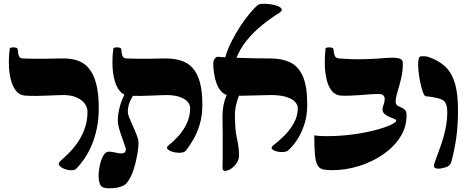

<svg xmlns="http://www.w3.org/2000/svg" viewBox="-20 -908 2532 1038"><path d="M33 -646Q34 -650 44 -651.5Q54 -653 65 -650.5Q76 -648 76 -640Q77 -618 82 -605.5Q87 -593 103 -592Q129 -591 156 -590.5Q183 -590 220.5 -590.5Q258 -591 317 -592Q362 -593 398.5 -581Q435 -569 460.5 -538.5Q486 -508 500 -455.5Q514 -403 514 -323Q514 -265 503.5 -214.5Q493 -164 475.5 -123Q458 -82 436.5 -50.5Q415 -19 393 3Q385 13 365.5 12.5Q346 12 327 4.5Q308 -3 300 -14.5Q292 -26 308 -39Q332 -60 357.5 -86Q383 -112 404.5 -145Q426 -178 439.5 -217.5Q453 -257 453 -304Q453 -327 438 -348Q423 -369 391 -382.5Q359 -396 309 -394Q278 -393 245.5 -391.5Q213 -390 180.5 -389.5Q148 -389 117 -391Q86 -393 67 -416.5Q48 -440 38.5 -477.5Q29 -515 28 -559Q27 -603 33 -646Z M986 -95Q978 -84 957.5 -82.5Q937 -81 916 -86.5Q895 -92 886 -102Q877 -112 893 -124Q919 -144 945.5 -173.5Q972 -203 990 -241.5Q1008 -280 1008 -324Q1008 -342 993.5 -358.5Q979 -375 948.5 -385Q918 -395 869 -394Q838 -393 805.5 -391.5Q773 -390 740.5 -389.5Q708 -389 677 -391Q646 -393 627 -416.5Q608 -440 598.5 -477.5Q589 -515 588 -559Q587 -603 593 -646Q594 -650 604.5 -651.5Q615 -653 625.5 -650.5Q636 -648 636 -640Q637 -618 642 -605.5Q647 -593 663 -592Q689 -591 716 -590.5Q743 -590 780.5 -590.5Q818 -591 877 -592Q922 -592 958.5 -580.5Q995 -569 1020.5 -541.5Q1046 -514 1060 -465.5Q1074 -417 1074 -343Q1074 -284 1060.5 -238Q1047 -192 1027 -157Q1007 -122 986 -95ZM568 110Q531 110 522 91Q513 72 513 40Q513 30 515.5 9.5Q518 -11 524.5 -33.5Q531 -56 542 -72Q553 -88 569 -88Q581 -88 596.5 -84.5Q612 -81 626.5 -79Q641 -77 650.5 -81.5Q660 -86 660 -102Q660 -107 655.5 -119.5Q651 -132 645 -149Q639 -166 632.5 -185Q626 -204 621.5 -223Q617 -242 617 -259Q617 -284 623 -312.5Q629 -341 640.5 -370Q652 -399 668 -423L720 -424Q703 -398 692 -378.5Q681 -359 676 -341Q671 -323 671 -303Q671 -293 677 -277Q683 -261 691.5 -242Q700 -223 708.5 -203.5Q717 -184 723 -166.5Q729 -149 729 -137Q729 -112 722 -71Q715 -30 701.5 11.5Q688 53 666 80Q656 92 640.5 98.5Q625 105 606.5 107.5Q588 110 568 110Z M1538 -95Q1529 -87 1510 -86Q1491 -85 1473.5 -90Q1456 -95 1450 -104Q1444 -113 1460 -124Q1486 -144 1516 -173.5Q1546 -203 1568 -241.5Q1590 -280 1590 -324Q1590 -342 1574 -358.5Q1558 -375 1524 -385Q1490 -395 1436 -394Q1409 -394 1371 -392.5Q1333 -391 1294 -390.5Q1255 -390 1224 -391Q1197 -393 1179 -411Q1161 -429 1151 -456.5Q1141 -484 1137 -513Q1133 -542 1133 -564Q1133 -581 1141.5 -591.5Q1150 -602 1157 -601Q1194 -598 1245 -596Q1296 -594 1349 -593Q1402 -592 1444 -592Q1504 -592 1548.5 -571Q1593 -550 1617 -496Q1641 -442 1641 -343Q1641 -284 1625.5 -236Q1610 -188 1586.5 -152.5Q1563 -117 1538 -95ZM1199 16Q1193 17 1188 13Q1183 9 1183 0Q1183 -22 1183.5 -39.5Q1184 -57 1184 -76Q1184 -95 1184 -119.5Q1184 -144 1184 -179Q1184 -214 1183 -264Q1182 -308 1189.5 -344.5Q1197 -381 1216 -415L1283 -416Q1266 -380 1257.5 -345.5Q1249 -311 1250 -273Q1251 -237 1253 -213Q1255 -189 1258.5 -172Q1262 -155 1265 -140Q1268 -125 1270 -107.5Q1272 -90 1272 -65Q1272 -45 1259.5 -26.5Q1247 -8 1230 3.5Q1213 15 1199 16ZM1254 -585 1195 -589Q1208 -637 1231.5 -683.5Q1255 -730 1282 -770.5Q1309 -811 1334 -840Q1359 -869 1374 -881Q1382 -887 1401.5 -887.5Q1421 -888 1443 -885Q1465 -882 1482 -875Q1499 -868 1503 -858.5Q1507 -849 1488 -837Q1444 -810 1398 -773Q1352 -736 1314 -689.5Q1276 -643 1254 -585Z M1776 12Q1746 12 1727 8Q1708 4 1697.5 -13.5Q1687 -31 1683 -69.5Q1679 -108 1679 -176Q1693 -175 1704 -173.5Q1715 -172 1744 -172Q1821 -172 1889.5 -181.5Q1958 -191 2010.5 -205Q2063 -219 2092.5 -233Q2122 -247 2122 -256Q2122 -261 2111 -265.5Q2100 -270 2085 -276Q2070 -282 2059 -292Q2048 -302 2048 -317Q2048 -327 2054 -343Q2060 -359 2060 -373Q2060 -384 2052.5 -392Q2045 -400 2025 -400Q2005 -400 1980 -398Q1955 -396 1927.5 -394Q1900 -392 1873.5 -391Q1847 -390 1824 -391Q1793 -393 1774 -416.5Q1755 -440 1746 -477.5Q1737 -515 1736 -559Q1735 -603 1740 -646Q1741 -650 1751 -651.5Q1761 -653 1772 -650.5Q1783 -648 1783 -640Q1785 -618 1790 -606Q1795 -594 1813 -592Q1838 -590 1873 -588.5Q1908 -587 1949 -588Q1990 -589 2033 -592Q2063 -595 2092 -596Q2121 -597 2139.5 -591.5Q2158 -586 2158 -568Q2158 -521 2148 -481Q2138 -441 2128.5 -410Q2119 -379 2119 -359Q2119 -344 2128 -338Q2137 -332 2148.5 -327.5Q2160 -323 2169 -314.5Q2178 -306 2178 -285Q2178 -219 2142.5 -165Q2107 -111 2048 -71Q1989 -31 1918 -9.5Q1847 12 1776 12Z M2348 4Q2340 4 2331.5 -0.5Q2323 -5 2327 -19Q2331 -34 2342 -62.5Q2353 -91 2366 -129Q2379 -167 2388.5 -211.5Q2398 -256 2398 -303Q2398 -344 2382 -360.5Q2366 -377 2312 -384Q2305 -385 2297 -386Q2289 -387 2281 -388Q2274 -389 2266 -411Q2258 -433 2251.5 -465Q2245 -497 2242 -529Q2239 -561 2242 -582.5Q2245 -604 2257 -604Q2268 -604 2278.5 -603.5Q2289 -603 2299 -599Q2351 -581 2385.5 -549.5Q2420 -518 2438 -462Q2456 -406 2456 -313Q2456 -233 2447.5 -169Q2439 -105 2420 -33Q2414 -11 2389.5 -3.5Q2365 4 2348 4Z"/></svg>

Font: Noto Rashi Hebrew Black
Style: Regular
Weight: 900
Version: Version 1.006